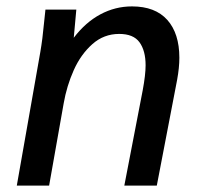

<svg xmlns="http://www.w3.org/2000/svg" viewBox="-20 -580 640 600"><path d="M117.5 -507.5 122 -550H218.5L210.5 -462Q247.5 -510.5 293.8 -535.2Q340 -560 392.5 -560Q465 -560 502.8 -517.8Q540.5 -475.5 540.5 -399.5Q540.5 -368.5 533.5 -330.5L470 0H368.5L426 -298Q435 -346.5 435 -376Q435 -421.5 416 -447.8Q397 -474 352.5 -474Q304.5 -474 268.5 -442Q232.5 -410 210.5 -360.8Q188.5 -311.5 179 -257L133.5 0H32.5L106 -417.5Q113 -458 117.5 -507.5Z"/></svg>

Font: JuliaMono Medium
Style: Italic
Weight: 500
Italic angle: -9°
Monospace: yes
Designer: cormullion
Foundry: corm
Version: Version 0.054; ttfautohint (v1.8.4)